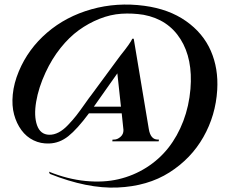

<svg xmlns="http://www.w3.org/2000/svg" viewBox="-20 -714 1029 858"><path d="M523.9 -207.5H377.4Q324.7 -136.7 285.4 -105.5Q246.1 -74.2 199.7 -72.8Q162.1 -71.3 129.9 -86.9Q97.7 -102.5 75.7 -132.6Q53.7 -162.6 43 -202.1Q32.2 -241.7 37.1 -292Q42 -342.3 64 -395Q106 -495.6 190.4 -568.1Q274.9 -640.6 388.7 -672.6Q502.4 -704.6 625.5 -688Q734.9 -673.3 811 -619.9Q887.2 -566.4 921.9 -487.3Q956.5 -408.2 950.7 -312Q943.8 -198.2 888.9 -101.6Q834 -4.9 737.1 56.6Q640.1 118.2 505.1 124Q370.1 129.9 202.6 63L198.7 53.2Q282.2 86.9 362.3 94.7Q442.4 102.5 509.3 86.9Q576.2 71.3 633.5 35.2Q690.9 -1 732.2 -53.2Q773.4 -105.5 799.1 -172.9Q824.7 -240.2 831.1 -316.4Q842.3 -450.7 786.6 -539.1Q731 -627.4 621.6 -647.9Q571.8 -655.8 522.7 -652.6Q473.6 -649.4 424.6 -629.9Q375.5 -610.4 332.3 -579.1Q289.1 -547.9 250.5 -499.5Q211.9 -451.2 183.6 -390.1Q152.3 -322.8 141.6 -259.3Q130.9 -195.8 145.5 -154.3Q160.2 -112.8 199.7 -111.8Q220.7 -111.3 241.9 -122.3Q263.2 -133.3 284.4 -155.8Q305.7 -178.2 320.8 -197.5Q335.9 -216.8 357.7 -247.8Q379.4 -278.8 389.2 -291L516.6 -463.9Q563 -521.5 571.3 -541H577.6L645 -137.2Q652.8 -90.3 685.1 -90.3H690.4L689 -82.5H481.9L482.9 -90.3H490.2Q504.4 -90.3 518.3 -102.3Q532.2 -114.3 531.7 -133.3ZM504.4 -386.2 399.4 -237.3H520.5Z"/></svg>

Font: Cinzel Bold
Style: Regular
Weight: 700
Designer: Natanael Gama
Version: Version 1.001;PS 001.001;hotconv 1.0.56;makeotf.lib2.0.21325